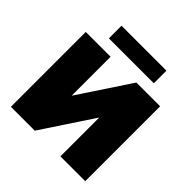

<svg xmlns="http://www.w3.org/2000/svg" viewBox="-225 -1083 1269 1269"><g transform="rotate(45 409.5 -448.0)"><path d="M62 0V-700H294V-336L535 -700H757V0H525V-363L285 0ZM200 -778V-896H620V-778Z"/></g></svg>

Font: Montserrat Black
Style: Regular
Weight: 900
Designer: Julieta Ulanovsky
Foundry: Julieta Ulanovsky
Version: Version 9.000; ttfautohint (v1.8.4.7-5d5b)